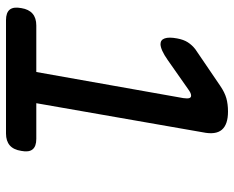

<svg xmlns="http://www.w3.org/2000/svg" viewBox="-90 -690 780 640"><g transform="rotate(90 300.0 -370.0)"><path d="M47 0Q22 0 12 -12.5Q2 -25 7 -51Q11 -76 25.5 -88.5Q40 -101 65 -101H220L307 -591Q309 -605 307 -611Q305 -617 299 -617Q294 -617 289 -614.5Q284 -612 277 -607L180 -539Q163 -527 149.5 -521Q136 -515 127 -515Q113 -515 108 -529Q103 -543 108 -570Q112 -592 121 -606Q130 -620 144 -631L266 -714Q288 -729 307.5 -734.5Q327 -740 352 -740Q395 -740 412.5 -719.5Q430 -699 421 -656L324 -101H443Q468 -101 478 -88.5Q488 -76 483 -51Q479 -25 464.5 -12.5Q450 0 425 0Z"/></g></svg>

Font: Maple Mono Medium
Style: Italic
Weight: 500
Italic angle: -10°
Monospace: yes
Designer: subframe7536
Version: Version 7.000